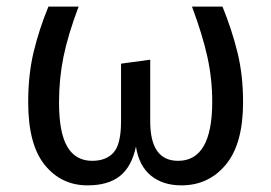

<svg xmlns="http://www.w3.org/2000/svg" viewBox="-20 -547 818 579"><path d="M713 -239Q713 -113 661 -50.5Q609 12 527 12Q471 12 435 -17.5Q399 -47 390 -105Q377 -44 341.5 -16Q306 12 244 12Q165 12 115 -49.5Q65 -111 65 -239Q65 -322 81.5 -390.5Q98 -459 126 -527H217Q185 -442 171.5 -376Q158 -310 158 -238Q158 -147 183 -104.5Q208 -62 258 -62Q300 -62 322.5 -87Q345 -112 345 -181V-355L433 -367V-181Q433 -62 517 -62Q620 -62 620 -240Q620 -309 605.5 -375Q591 -441 559 -527H651Q679 -458 696 -389.5Q713 -321 713 -239Z"/></svg>

Font: FiraGOUPP
Style: Medium
Weight: 400
Designer: bBox Type
Foundry: bBox Type GmbH
Version: Version 1.001